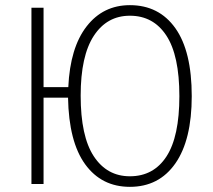

<svg xmlns="http://www.w3.org/2000/svg" viewBox="-20 -714 827 745"><path d="M724 -341Q724 -171 660.5 -80Q597 11 484 11Q374 11 310.5 -76.5Q247 -164 244 -335H149V0H102V-684H149V-376H245Q252 -529 316 -611.5Q380 -694 484 -694Q597 -694 660.5 -604.5Q724 -515 724 -341ZM676 -341Q676 -499 625.5 -576Q575 -653 484 -653Q395 -653 344 -575Q293 -497 293 -343Q293 -185 344 -107.5Q395 -30 484 -30Q576 -30 626 -107Q676 -184 676 -341Z"/></svg>

Font: Fira Sans Condensed ExtraLight
Style: Regular
Weight: 275
Width: 3
Designer: Carrois Corporate & Edenspiekermann AG
Foundry: Carrois Corporate GbR & Edenspiekermann AG
Version: Version 4.203